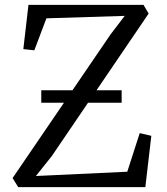

<svg xmlns="http://www.w3.org/2000/svg" viewBox="-20 -766 682 786"><path d="M54.5 0 31.5 -37 432.5 -625 490.5 -701 170 -691 120.5 -560 75.5 -565 96.5 -746H567.5L588.5 -710.5L192 -127L127 -45.5L501 -63L552 -221L599.5 -210L575 0ZM478 -396.5V-345.5H149V-396.5Z"/></svg>

Font: Merriweather 28pt Light
Style: Regular
Weight: 300
Version: Version 2.100